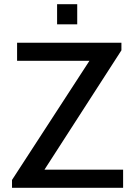

<svg xmlns="http://www.w3.org/2000/svg" viewBox="-20 -888 640 908"><path d="M36.8 0V-37L403 -600.5H60.8V-686H554.2V-650L190.2 -85.5H562.2V0ZM250 -772.8V-868H345.2V-772.8Z"/></svg>

Font: Chivo Mono Medium
Style: Regular
Weight: 500
Monospace: yes
Designer: Hector Gatti
Foundry: Omnibus-Type
Version: Version 1.008